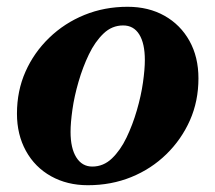

<svg xmlns="http://www.w3.org/2000/svg" viewBox="-20 -531 635 566"><path d="M239 15Q178 15 130.5 -11.5Q83 -38 56.5 -86Q30 -134 30 -196Q30 -263 55 -319.5Q80 -376 125 -419.5Q170 -463 229 -487Q288 -511 356 -511Q418 -511 465 -484.5Q512 -458 538.5 -410.5Q565 -363 565 -300Q565 -233 540 -176.5Q515 -120 470.5 -76.5Q426 -33 367 -9Q308 15 239 15ZM252 -40Q285 -40 310 -64Q335 -88 353 -125.5Q371 -163 383.5 -206Q396 -249 401.5 -288Q407 -327 407 -354Q407 -403 390.5 -429.5Q374 -456 343 -456Q310 -456 285 -432Q260 -408 242 -370.5Q224 -333 211.5 -290Q199 -247 193.5 -208Q188 -169 188 -142Q188 -94 205 -67Q222 -40 252 -40Z"/></svg>

Font: Platypi Light
Style: Bold Italic
Weight: 700
Italic angle: -13°
Version: Version 1.200